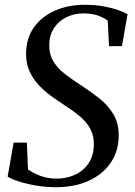

<svg xmlns="http://www.w3.org/2000/svg" viewBox="-20 -772 563 803"><path d="M214 11Q171.5 11 129.5 3.8Q87.5 -3.5 55.8 -14Q24 -24.5 12 -33.5L37 -175.5H92.5L97 -63.5Q116 -49.5 147.2 -37.2Q178.5 -25 217 -25Q246 -25 273.5 -33.5Q301 -42 322.8 -59Q344.5 -76 358 -102.2Q371.5 -128.5 372.5 -164Q373.5 -204 357.8 -233Q342 -262 314 -285.5Q286 -309 250.5 -331.5Q222 -350 193.5 -370.8Q165 -391.5 141.5 -416.8Q118 -442 103.8 -473.2Q89.5 -504.5 89 -543.5Q88.5 -610 121.2 -656.5Q154 -703 209.8 -727.5Q265.5 -752 334 -752Q377.5 -752 413 -745.5Q448.5 -739 474 -730Q499.5 -721 513.5 -712.5L490 -579H436L430.5 -685.5Q416.5 -697 391.2 -706.5Q366 -716 327.5 -716Q291 -716 258.8 -700.5Q226.5 -685 206.5 -655.5Q186.5 -626 186 -583.5Q186 -542 204.8 -512.8Q223.5 -483.5 254.8 -460Q286 -436.5 323 -412.5Q361 -388 396 -360Q431 -332 453.5 -295.5Q476 -259 476.5 -208Q477 -142.5 444.2 -93.2Q411.5 -44 352.2 -16.5Q293 11 214 11Z"/></svg>

Font: Merriweather 96pt
Style: Italic
Weight: 400
Italic angle: -7.8°
Version: Version 2.101